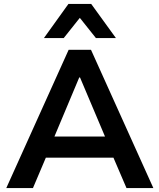

<svg xmlns="http://www.w3.org/2000/svg" viewBox="-20 -959 813 979"><path d="M12 0 330 -705H444L762 0H625L540 -198L597 -155H175L232 -198L148 0ZM384 -564 245 -233 219 -263H553L528 -233L388 -564ZM204 -765 329 -939H445L571 -765H469L387 -868L305 -765Z"/></svg>

Font: Nunito Sans 9pt
Style: Bold
Weight: 700
Version: Version 3.101;gftools[0.9.27]